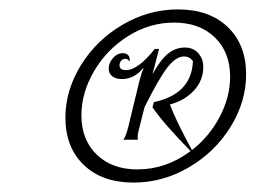

<svg xmlns="http://www.w3.org/2000/svg" viewBox="-20 -744 543 408"><path d="M503 -586Q503 -528 470 -474.5Q437 -421 381.5 -388.5Q326 -356 264 -356Q197 -356 158 -393.5Q119 -431 119 -494Q119 -552 152 -605.5Q185 -659 240.5 -691.5Q296 -724 358 -724Q425 -724 464 -686.5Q503 -649 503 -586ZM469 -581Q469 -633 436.5 -664.5Q404 -696 350 -696Q298 -696 252.5 -667.5Q207 -639 180 -593Q153 -547 153 -499Q153 -447 185.5 -415.5Q218 -384 272 -384Q333 -384 385 -423Q328 -481 304 -516L307 -527Q387 -544 390 -614Q383 -624 371 -624Q354 -624 336 -601Q318 -578 287 -516L276 -472Q271 -454 273 -447H242Q247 -453 252 -472L277 -575Q281 -590 285 -599H284Q265 -576 239 -576Q226 -576 218.5 -582Q211 -588 211 -598Q211 -610 220 -620.5Q229 -631 241 -631Q249 -631 253 -626Q257 -621 255 -613Q252 -619 247 -619Q241 -619 237.5 -615Q234 -611 234 -605Q234 -595 248 -595Q273 -595 309 -640H318L304 -586Q321 -617 337 -630Q353 -643 373 -643Q398 -643 409 -619Q412 -610 412 -602Q412 -573 392 -551.5Q372 -530 341 -522Q355 -485 388 -425Q425 -454 447 -496Q469 -538 469 -581Z"/></svg>

Font: Srisakdi
Style: Bold
Weight: 700
Designer: Cadson Demak Co.,Ltd.
Foundry: Cadson Demak Co.,Ltd.
Version: Version 1.000